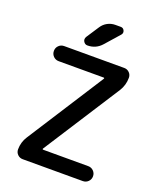

<svg xmlns="http://www.w3.org/2000/svg" viewBox="-171 -1084 966 1167"><g transform="rotate(20 312.0 -501.0)"><path d="M281.2 -933.6Q295.9 -956.1 319.3 -968.8Q342.8 -981.4 370.1 -981.4H404.3Q420.9 -981.4 427.7 -966.3Q434.6 -951.2 423.8 -938.5L342.8 -846.7Q306.6 -805.7 252 -805.7Q235.4 -805.7 226.6 -821.3Q222.7 -828.1 222.7 -835Q222.7 -843.8 227.5 -851.6ZM72.3 -705.1Q72.3 -725.6 86.4 -739.7Q100.6 -753.9 121.1 -753.9H509.8Q529.3 -753.9 543 -740.2Q556.6 -726.6 556.6 -707Q556.6 -659.2 531.2 -619.1L212.9 -124Q211.9 -122.1 212.9 -120.1Q213.9 -118.2 216.8 -118.2H507.8Q528.3 -118.2 542.5 -104Q556.6 -89.8 556.6 -69.8Q556.6 -49.8 542.5 -35.6Q528.3 -21.5 507.8 -21.5H119.1Q99.6 -21.5 85.9 -35.2Q72.3 -48.8 72.3 -68.4Q72.3 -115.2 97.7 -154.3L416 -650.4Q417 -652.3 416 -654.3Q415 -656.2 412.1 -656.2H121.1Q100.6 -656.2 86.4 -670.4Q72.3 -684.6 72.3 -705.1Z"/></g></svg>

Font: Gen Jyuu Gothic Medium
Style: Regular
Weight: 500
Designer: [Source Han Sans]
Ryoko NISHIZUKA  (kana & ideographs); Paul D. Hunt (Latin, Greek & Cyrillic); Wenlong ZHANG  (bopomofo
Version: Version 1.002.20150607